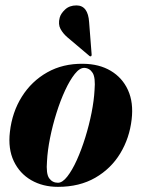

<svg xmlns="http://www.w3.org/2000/svg" viewBox="-20 -698 536 727"><path d="M294.5 -456.5Q355.5 -456 399.5 -429.8Q443.5 -403.5 464.8 -356.5Q486 -309.5 478.5 -246Q470.5 -175.5 435.5 -117.5Q400.5 -59.5 340.8 -25Q281 9.5 199.5 9.5Q142 9.5 98.2 -15.8Q54.5 -41 32.2 -87.8Q10 -134.5 17.5 -198.5Q26 -273.5 62.8 -332Q99.5 -390.5 158.8 -424Q218 -457.5 294.5 -456.5ZM199.5 -6Q216.5 -6 235 -29.8Q253.5 -53.5 271 -92.2Q288.5 -131 303 -177.8Q317.5 -224.5 326.8 -271.5Q336 -318.5 338 -357Q342 -404 330.8 -422Q319.5 -440 299.5 -441Q282 -441.5 263.2 -418Q244.5 -394.5 226.5 -355.8Q208.5 -317 193.8 -270Q179 -223 169.5 -175.5Q160 -128 158 -88Q154 -40 166.2 -23Q178.5 -6 199.5 -6ZM317.5 -613.5 327 -491.5Q327 -487 325.5 -485.5Q323 -483.5 319.5 -485.5L235.5 -556.5Q219 -570.5 209.2 -588.2Q199.5 -606 206 -631Q210 -646.5 226.5 -662Q243 -677.5 269.5 -677.5Q313.5 -677.5 317.5 -613.5Z"/></svg>

Font: Fraunces 144pt
Style: Bold Italic
Weight: 700
Italic angle: -16°
Version: Version 1.000;[b76b70a41]